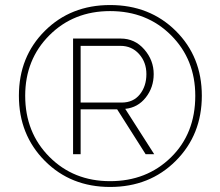

<svg xmlns="http://www.w3.org/2000/svg" viewBox="-20 -735 875 762"><path d="M417 7Q261 7 158 -96.5Q55 -200 55 -355Q55 -510 158 -612.5Q261 -715 417 -715Q574 -715 677.5 -612.5Q781 -510 781 -355Q781 -200 677.5 -96.5Q574 7 417 7ZM755 -355Q755 -499 659 -595Q563 -691 417 -691Q272 -691 176 -595Q80 -499 80 -355Q80 -209 176 -112.5Q272 -16 417 -16Q562 -16 658.5 -110.5Q755 -205 755 -355ZM270 -123V-582H459Q515 -582 552.5 -539Q590 -496 590 -441Q590 -388 558.5 -348Q527 -308 477 -303L592 -123H558L445 -301H300V-123ZM300 -328H463Q509 -328 535 -360.5Q561 -393 561 -441Q561 -488 532 -520.5Q503 -553 458 -553H300Z"/></svg>

Font: Raleway
Style: ExtraLight
Weight: 200
Designer: Matt McInerney, Pablo Impallari, Rodrigo Fuenzalida
Foundry: Matt McInerney, Pablo Impallari, Rodrigo Fuenzalida
Version: Version 2.001